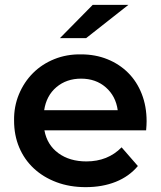

<svg xmlns="http://www.w3.org/2000/svg" viewBox="-20 -764 662 791"><path d="M582 -227H163Q174 -167 220.5 -133Q267 -99 336 -99Q424 -99 481 -157L548 -80Q512 -37 457 -15Q402 7 333 7Q267 7 212.5 -13.5Q158 -34 119 -70.5Q80 -107 59 -157Q38 -207 38 -267Q37 -325 58 -375.5Q79 -426 116 -463Q153 -500 204 -520.5Q255 -541 314 -540Q373 -540 422.5 -520Q472 -500 508 -464Q544 -428 564 -377Q584 -326 584 -264Q584 -257 583.5 -248Q583 -239 582 -227ZM162 -310H465Q457 -368 416 -404Q375 -440 314 -440Q254 -440 212.5 -405Q171 -370 162 -310ZM362 -744H509L335 -607H227Z"/></svg>

Font: CMG Sans SemiBold
Style: Regular
Weight: 600
Designer: Julieta Ulanovsky
Foundry: Julieta Ulanovsky
Version: Version 7.200